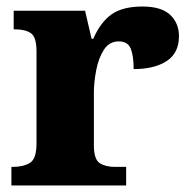

<svg xmlns="http://www.w3.org/2000/svg" viewBox="-20 -569 584 589"><path d="M15 0V-57H19Q52 -57 72 -69.5Q92 -82 92 -129V-411Q92 -455 75 -467Q58 -479 25 -479H22V-536H241L261 -450H266Q289 -502 323 -525.5Q357 -549 417 -549Q475 -549 502 -523.5Q529 -498 529 -458Q529 -406 491 -381.5Q453 -357 390 -357Q390 -398 381 -420Q372 -442 344 -442Q315 -442 298.5 -416Q282 -390 275 -353Q268 -316 268 -285V-124Q268 -80 286 -68.5Q304 -57 333 -57H367V0Z"/></svg>

Font: Noto Serif Tamil ExtraBold
Style: Italic
Weight: 800
Italic angle: -12°
Designer: Indian Type Foundry, Tom Grace, and the Monotype Design Team
Foundry: Monotype Imaging Inc.
Version: Version 2.003; ttfautohint (v1.8.4.7-5d5b)